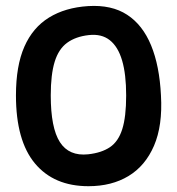

<svg xmlns="http://www.w3.org/2000/svg" viewBox="-20 -629 610 662"><path d="M535 -300Q541 -196 511 -126.5Q481 -57 423 -22Q365 13 285 13Q166 13 100.5 -65.5Q35 -144 35 -300Q35 -402 64 -468Q93 -534 149 -568.5Q205 -603 284 -608Q365 -613 418.5 -578Q472 -543 501 -472.5Q530 -402 535 -300ZM155 -300Q155 -188 186.5 -139Q218 -90 284 -97Q330 -102 359 -121.5Q388 -141 401.5 -183.5Q415 -226 415 -300Q415 -373 401 -420.5Q387 -468 358.5 -490.5Q330 -513 286 -508Q241 -503 211.5 -481.5Q182 -460 168.5 -416Q155 -372 155 -300Z"/></svg>

Font: Winky Sans Medium
Style: Regular
Weight: 500
Designer: Simon Atzbach
Foundry: typofactur
Version: Version 1.205